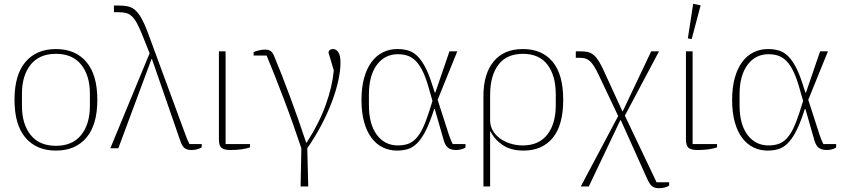

<svg xmlns="http://www.w3.org/2000/svg" viewBox="-20 -777 4427 1006"><path d="M273 -13Q360 -13 405.5 -70Q451 -127 451 -222V-286Q451 -381 405.5 -438Q360 -495 273 -495Q186 -495 140.5 -438Q95 -381 95 -286V-222Q95 -127 140.5 -70Q186 -13 273 -13ZM273 12Q171 12 113.5 -55.5Q56 -123 56 -254Q56 -385 113.5 -452.5Q171 -520 273 -520Q375 -520 432.5 -452.5Q490 -385 490 -254Q490 -123 432.5 -55.5Q375 12 273 12Z M764 -498 723 -600Q708 -637 695.5 -659Q683 -681 669.5 -693Q656 -705 639.5 -709Q623 -713 601 -713H577V-748H605Q632 -748 652.5 -743Q673 -738 689.5 -723Q706 -708 721 -681.5Q736 -655 752 -613L957 -57Q964 -39 973 -22H1037V-5Q1028 1 1014 5Q1000 9 983 9Q960 9 946.5 -1.5Q933 -12 923 -44L776 -468H774L600 0H558Z M1162 -508V-22H1290V-5Q1271 2 1244.5 5.5Q1218 9 1189 9Q1153 9 1140 -3Q1127 -15 1127 -47V-508Z M1559 0Q1538 -63 1515 -128Q1492 -193 1468 -256Q1444 -319 1421 -377.5Q1398 -436 1377 -486H1309V-504Q1320 -509 1336 -513Q1352 -517 1369 -517Q1387 -517 1397.5 -510Q1408 -503 1416 -484Q1435 -439 1456.5 -384Q1478 -329 1500 -269.5Q1522 -210 1543.5 -149Q1565 -88 1584 -30H1587Q1653 -133 1687 -228Q1721 -323 1729 -408L1701 -502Q1704 -520 1725 -520Q1742 -520 1753 -503Q1764 -486 1764 -448Q1764 -407 1752.5 -354.5Q1741 -302 1719 -243.5Q1697 -185 1664.5 -123Q1632 -61 1590 0L1595 200H1555Z M2419 -4Q2412 1 2398.5 5Q2385 9 2370 9Q2341 9 2325.5 -4.5Q2310 -18 2301 -56L2258 -206H2255L2245 -176Q2225 -118 2205 -81.5Q2185 -45 2163 -24Q2141 -3 2115.5 4.5Q2090 12 2060 12Q2020 12 1986 -4.5Q1952 -21 1927 -54Q1902 -87 1888 -137Q1874 -187 1874 -253Q1874 -319 1888 -369Q1902 -419 1927 -452.5Q1952 -486 1986.5 -503Q2021 -520 2062 -520Q2093 -520 2118.5 -512.5Q2144 -505 2165.5 -484.5Q2187 -464 2206.5 -428Q2226 -392 2244 -335L2258 -292H2261L2335 -508H2376L2273 -254L2333 -68Q2338 -54 2342.5 -43Q2347 -32 2352 -22H2419ZM2228 -311Q2213 -365 2196.5 -400Q2180 -435 2160.5 -455.5Q2141 -476 2117.5 -484.5Q2094 -493 2065 -493Q1996 -493 1954.5 -437Q1913 -381 1913 -282V-225Q1913 -126 1954.5 -70.5Q1996 -15 2065 -15Q2093 -15 2116 -22.5Q2139 -30 2158.5 -50Q2178 -70 2194.5 -104Q2211 -138 2228 -191L2246 -248Z M2513 -274Q2513 -390 2566.5 -455Q2620 -520 2720 -520Q2820 -520 2875.5 -453.5Q2931 -387 2931 -254Q2931 -121 2876 -54.5Q2821 12 2723 12Q2656 12 2612.5 -18Q2569 -48 2551 -88H2548V200H2513ZM2719 -15Q2803 -15 2847.5 -71.5Q2892 -128 2892 -226V-282Q2892 -381 2848.5 -438Q2805 -495 2720 -495Q2635 -495 2591.5 -438Q2548 -381 2548 -278V-147Q2548 -117 2562 -93Q2576 -69 2600 -51.5Q2624 -34 2655 -24.5Q2686 -15 2719 -15Z M3219 -169 3118 -382Q3104 -412 3092.5 -430Q3081 -448 3070 -457.5Q3059 -467 3047 -470.5Q3035 -474 3019 -474H2997V-508H3022Q3043 -508 3059.5 -504.5Q3076 -501 3090 -489.5Q3104 -478 3117.5 -456.5Q3131 -435 3147 -399L3241 -194H3243L3392 -508H3433L3254 -171L3404 144Q3408 152 3412 161Q3416 170 3420 178H3486V195Q3478 201 3464.5 205Q3451 209 3434 209Q3411 209 3398 200Q3385 191 3371 160L3233 -147H3230L3065 200H3023Z M3609 -508V-22H3737V-5Q3718 2 3691.5 5.5Q3665 9 3636 9Q3600 9 3587 -3Q3574 -15 3574 -47V-508ZM3584 -576 3612 -757 3651 -749 3604 -572Z M4361 -4Q4354 1 4340.5 5Q4327 9 4312 9Q4283 9 4267.5 -4.5Q4252 -18 4243 -56L4200 -206H4197L4187 -176Q4167 -118 4147 -81.5Q4127 -45 4105 -24Q4083 -3 4057.5 4.5Q4032 12 4002 12Q3962 12 3928 -4.5Q3894 -21 3869 -54Q3844 -87 3830 -137Q3816 -187 3816 -253Q3816 -319 3830 -369Q3844 -419 3869 -452.5Q3894 -486 3928.5 -503Q3963 -520 4004 -520Q4035 -520 4060.5 -512.5Q4086 -505 4107.5 -484.5Q4129 -464 4148.5 -428Q4168 -392 4186 -335L4200 -292H4203L4277 -508H4318L4215 -254L4275 -68Q4280 -54 4284.5 -43Q4289 -32 4294 -22H4361ZM4170 -311Q4155 -365 4138.5 -400Q4122 -435 4102.5 -455.5Q4083 -476 4059.5 -484.5Q4036 -493 4007 -493Q3938 -493 3896.5 -437Q3855 -381 3855 -282V-225Q3855 -126 3896.5 -70.5Q3938 -15 4007 -15Q4035 -15 4058 -22.5Q4081 -30 4100.5 -50Q4120 -70 4136.5 -104Q4153 -138 4170 -191L4188 -248Z"/></svg>

Font: IBM Plex Serif ExtLt
Style: Regular
Weight: 200
Designer: Mike Abbink, Paul van der Laan, Pieter van Rosmalen
Foundry: Bold Monday
Version: Version 3.001